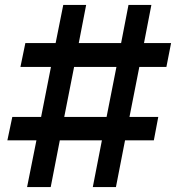

<svg xmlns="http://www.w3.org/2000/svg" viewBox="-20 -760 735 780"><path d="M656 -488H546L506 -285H623L605 -190H488L451 0H357L394 -190H223L186 0H90L128 -190H10L30 -285H147L187 -488H63L83 -585H206L237 -740H330L300 -585H472L502 -740H595L565 -585H675ZM413 -285 453 -488H281L241 -285Z"/></svg>

Font: Arvo
Style: Regular
Weight: 400
Designer: Anton Koovit (Cyrillic Expansion: Cyreal)
Foundry: Anton Koovit, Yassin Baggar
Version: Version 3.000